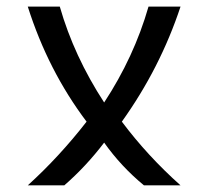

<svg xmlns="http://www.w3.org/2000/svg" viewBox="-20 -557 626 577"><path d="M63.5 0Q158.2 -85.9 240.2 -191.4Q124.5 -344.7 63.5 -537.1H159.7Q202.1 -388.7 293 -249Q382.8 -385.7 426.3 -537.1H522.5Q461.4 -352.5 346.2 -191.4Q423.8 -87.9 522.5 0H412.6Q344.2 -56.2 293 -128.4Q238.8 -57.1 173.3 0Z"/></svg>

Font: Consola Mono
Style: Book
Weight: 400
Monospace: yes
Version: Version 2.001